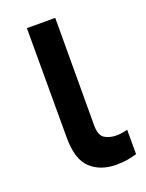

<svg xmlns="http://www.w3.org/2000/svg" viewBox="-111 -603 507 667"><g transform="rotate(-20 142.0 -269.0)"><path d="M72.8 -545.5H177.6L176.8 -147Q177.2 -110.4 195.5 -99.6Q213.8 -88.8 237.9 -88.8Q249.6 -88.8 261.5 -90.9Q273.4 -93 279.5 -94.5V-4.6Q266.3 -0.4 247 3.2Q227.6 6.7 202.4 6.7Q145.2 6.7 109 -26.6Q72.8 -60 72.8 -141Z"/></g></svg>

Font: InterMG Medium
Style: Regular
Weight: 500
Designer: Rasmus Andersson
Foundry: rsms
Version: Version 3.019;December 26, 2023;FontCreator 15.0.0.2955 64-b